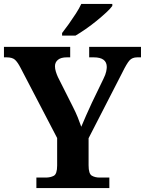

<svg xmlns="http://www.w3.org/2000/svg" viewBox="-20 -951 733 971"><path d="M164 0V-53H211Q235 -53 252 -62Q269 -71 269 -114V-253L84 -608Q69 -637 55.5 -649Q42 -661 13 -661H0V-714H335V-661H318Q288 -661 273 -648.5Q258 -636 258 -616Q258 -603 262.5 -588.5Q267 -574 273 -561L347 -414Q363 -383 373 -358Q383 -333 391 -310Q402 -336 415.5 -367Q429 -398 445 -432L503 -552Q514 -574 517 -589Q520 -604 520 -612Q520 -661 454 -661H431V-714H693V-661H674Q649 -661 635 -645.5Q621 -630 598 -583L428 -252V-115Q428 -72 444.5 -62.5Q461 -53 484 -53H533V0ZM294 -784Q309 -803 327.5 -829Q346 -855 363.5 -882Q381 -909 391 -931H548V-921Q539 -908 517.5 -888Q496 -868 469 -846Q442 -824 414 -804.5Q386 -785 362 -771H294Z"/></svg>

Font: Noto Serif Khojki
Style: Bold
Weight: 700
Version: Version 2.003